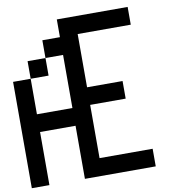

<svg xmlns="http://www.w3.org/2000/svg" viewBox="-103 -1093 1095 1186"><g transform="rotate(-10 444.5 -500.0)"><path d="M110.4 -667Q110.4 -694.3 110.4 -777.3Q138.7 -777.3 222.7 -777.3Q222.7 -750 222.7 -667Q194.3 -667 110.4 -667ZM0 0Q0 -167 0 -667Q27.3 -667 110.4 -667Q110.4 -611.3 110.4 -444.3Q166 -444.3 333 -444.3Q333 -527.3 333 -777.3Q305.7 -777.3 222.7 -777.3Q222.7 -805.7 222.7 -888.7Q250 -888.7 333 -888.7Q333 -917 333 -1000Q444.3 -1000 777.3 -1000Q777.3 -972.7 777.3 -888.7Q694.3 -888.7 444.3 -888.7Q444.3 -805.7 444.3 -554.7Q500 -554.7 667 -554.7Q667 -527.3 667 -444.3Q611.3 -444.3 444.3 -444.3Q444.3 -361.3 444.3 -110.4Q527.3 -110.4 777.3 -110.4Q777.3 -83 777.3 0Q666 0 333 0Q333 -83 333 -333Q277.3 -333 110.4 -333Q110.4 -250 110.4 0Q83 0 0 0Z"/></g></svg>

Font: Ingsat TST_CRD
Style: Regular
Weight: 300
Designer: Tofik Waleny
Version: 1.0